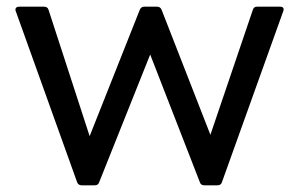

<svg xmlns="http://www.w3.org/2000/svg" viewBox="-20 -529 894 574"><path d="M211 17 27 -496 26 -499Q26 -509 37 -509H112Q122 -509 125 -500L248 -122L398 -500Q402 -509 411 -509H450Q459 -509 463 -500L609 -126L736 -500Q739 -509 748 -509H817Q831 -509 827 -496L643 17Q640 25 630 25H591Q581 25 578 17L429 -366L276 17Q273 25 263 25H224Q215 25 211 17Z"/></svg>

Font: LINE Seed JP_TTF Regular
Style: Regular
Weight: 400
Designer: LINE & Fontrix & Fontworks
Version: Version 1.002